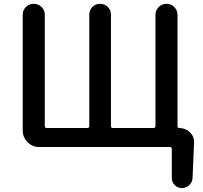

<svg xmlns="http://www.w3.org/2000/svg" viewBox="-20 -753 1040 986"><path d="M891.6 -104.5Q891.6 -95.7 900.4 -95.7Q932.6 -95.7 955.6 -73.2Q978.5 -50.8 976.6 -19.5L968.8 161.1Q967.8 182.6 951.7 197.8Q935.5 212.9 914.1 212.9Q892.6 212.9 877.4 197.8Q862.3 182.6 862.3 161.1V11.7Q862.3 2 852.5 2H181.6Q146.5 2 121.6 -22.9Q96.7 -47.9 96.7 -83V-677.7Q96.7 -701.2 113.3 -717.3Q129.9 -733.4 153.3 -733.4Q176.8 -733.4 193.4 -717.3Q210 -701.2 210 -677.7V-105.5Q210 -95.7 219.7 -95.7H428.7Q438.5 -95.7 438.5 -105.5V-677.7Q438.5 -701.2 454.6 -717.3Q470.7 -733.4 494.1 -733.4Q517.6 -733.4 533.7 -717.3Q549.8 -701.2 549.8 -677.7V-105.5Q549.8 -95.7 559.6 -95.7H768.6Q778.3 -95.7 778.3 -105.5V-676.8Q778.3 -700.2 794.9 -716.8Q811.5 -733.4 835 -733.4Q858.4 -733.4 875 -716.8Q891.6 -700.2 891.6 -676.8Z"/></svg>

Font: Gen Jyuu GothicX Medium
Style: Regular
Weight: 500
Designer: Ryoko NISHIZUKA (kana &amp; ideographs); Paul D. Hunt (Latin, Greek &amp; Cyrillic); Wenlong ZHANG (bopomofo); Sandoll C
Version: Version 1.058.20140828